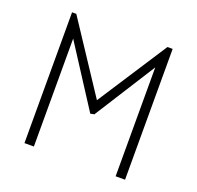

<svg xmlns="http://www.w3.org/2000/svg" viewBox="-120 -809 963 938"><g transform="rotate(20 361.5 -340.0)"><path d="M353 -245 149 -561V0H100V-680H122L361 -318L596 -680H623V0H574V-566L373 -249Z"/></g></svg>

Font: Palanquin Thin
Style: Regular
Weight: 250
Designer: Pria Ravichandran
Version: Version 1.001